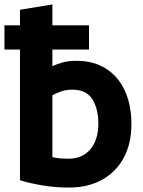

<svg xmlns="http://www.w3.org/2000/svg" viewBox="-30 -816 644 865"><path d="M206 -796 60 -772V-702H-10V-593H60V-4Q101 9 159.5 19Q218 29 280 29Q367 29 430.5 -6.5Q494 -42 528 -106Q562 -170 562 -257Q562 -341 533.5 -405Q505 -469 449.5 -505.5Q394 -542 314 -542Q278 -542 251.5 -534.5Q225 -527 206 -518V-593H371V-702H206ZM206 -387Q220 -395 243.5 -403.5Q267 -412 295 -412Q359 -412 386 -369Q413 -326 413 -259Q413 -186 377 -143.5Q341 -101 279 -101Q254 -101 235.5 -103Q217 -105 206 -108Z"/></svg>

Font: Repo Bold
Style: Bold
Weight: 700
Designer: Stefan Peev
Foundry: Context Ltd
Version: Version 1.502